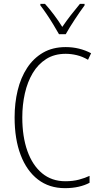

<svg xmlns="http://www.w3.org/2000/svg" viewBox="-20 -969 520 999"><path d="M322 -689Q263 -689 220.5 -662Q178 -635 150.5 -589Q123 -543 109.5 -483.5Q96 -424 96 -358Q96 -258 122.5 -183.5Q149 -109 199 -67.5Q249 -26 320 -26Q360 -26 391.5 -34.5Q423 -43 446 -54V-18Q422 -5 389.5 2.5Q357 10 318 10Q236 10 177.5 -35Q119 -80 87.5 -162.5Q56 -245 56 -358Q56 -433 72 -499Q88 -565 121 -615.5Q154 -666 204 -695Q254 -724 322 -724Q393 -724 454 -692L438 -658Q409 -675 379.5 -682Q350 -689 322 -689ZM287 -791Q274 -814 257 -842Q240 -870 222 -896.5Q204 -923 190 -941V-949H214Q236 -925 260.5 -892.5Q285 -860 304 -829Q326 -861 348 -889.5Q370 -918 396 -949H420V-941Q397 -910 369 -867.5Q341 -825 322 -791Z"/></svg>

Font: Noto Sans Gujarati UI Condensed ExtraLight
Style: Regular
Weight: 200
Width: 3
Designer: Jelle Bosma - Monotype Design Team, Universal Thirst
Foundry: Monotype Imaging Inc.
Version: Version 2.106; ttfautohint (v1.8.4.7-5d5b)